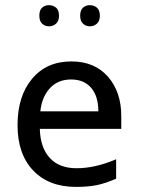

<svg xmlns="http://www.w3.org/2000/svg" viewBox="-20 -735 601 753"><path d="M277.8 -2Q171.4 -2 110.1 -66.4Q48.8 -130.9 48.8 -244.1Q48.8 -357.9 105.7 -426Q162.6 -494.1 259.8 -494.1Q350.6 -494.1 403.1 -434.6Q455.6 -375 455.6 -279.8V-229.5H136.2Q138.2 -155.8 175.3 -115.5Q212.4 -75.2 280.3 -75.2Q353.5 -75.2 435.5 -110.4V-34.2Q394 -16.1 359.9 -9Q325.7 -2 277.8 -2ZM258.8 -423.3Q207 -423.3 175.5 -388.9Q144 -354.5 138.2 -298.3H365.7Q365.7 -357.4 337.6 -390.4Q309.6 -423.3 258.8 -423.3ZM134.3 -673.3Q134.3 -695.3 145.3 -705.1Q156.2 -714.8 171.9 -714.8Q188 -714.8 199.7 -705.1Q211.4 -695.3 211.4 -673.3Q211.4 -652.3 199.7 -642.1Q188 -631.8 171.9 -631.8Q156.2 -631.8 145.3 -642.1Q134.3 -652.3 134.3 -673.3ZM294.4 -673.3Q294.4 -695.3 305.7 -705.1Q316.9 -714.8 332.5 -714.8Q348.1 -714.8 359.9 -705.1Q371.6 -695.3 371.6 -673.3Q371.6 -652.3 359.9 -642.1Q348.1 -631.8 332.5 -631.8Q316.9 -631.8 305.7 -642.1Q294.4 -652.3 294.4 -673.3Z"/></svg>

Font: XL-Viking
Style: Regular
Weight: 400
Foundry: Ascender Corporation
Version: Version 1.10 March 23, 2015